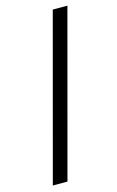

<svg xmlns="http://www.w3.org/2000/svg" viewBox="-116 -788 509 836"><g transform="rotate(-15 139.0 -370.0)"><path d="M278 -740H212L14 0H80Z"/></g></svg>

Font: STIXGeneral
Style: Bold Italic
Weight: 700
Italic angle: -16.33°
Designer: MicroPress Inc., with final additions and corrections provided by Coen Hoffman, Elsevier (retired)
Version: Version 1.1.0